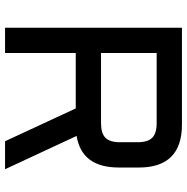

<svg xmlns="http://www.w3.org/2000/svg" viewBox="-10 -730 740 760"><g transform="rotate(90 360.0 -350.0)"><path d="M643.1 -450.2Q643.1 -303.7 518.1 -283.2L649.9 0H539.1L409.2 -279.8H189.9V0H89.8V-700.2H473.1Q643.1 -700.2 643.1 -529.8ZM189.9 -379.9H467.8Q507.8 -379.9 525.4 -397.5Q543 -415 543 -455.1V-524.9Q543 -564.9 525.4 -582.5Q507.8 -600.1 467.8 -600.1H189.9Z"/></g></svg>

Font: Aldrich
Style: Regular
Weight: 400
Designer: Matthew Desmond
Foundry: Matthew Desmond
Version: Version 1.002 2011